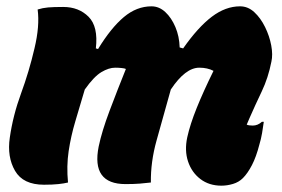

<svg xmlns="http://www.w3.org/2000/svg" viewBox="-20 -577 890 607"><path d="M99 -547Q115 -552 132 -553.5Q149 -555 180 -555Q229 -555 260 -524Q291 -493 283 -424L290 -422Q331 -489 371.5 -523Q412 -557 459 -557Q483 -557 502.5 -539Q522 -521 534.5 -491.5Q547 -462 548 -427L559 -424Q606 -491 649.5 -524Q693 -557 739 -557Q764 -557 784 -538.5Q804 -520 818 -491.5Q832 -463 837.5 -433.5Q843 -404 838 -382Q828 -331 807.5 -288Q787 -245 769 -204L760 -183Q766 -180 779 -180Q795 -180 808 -192H814Q812 -176 808.5 -156Q805 -136 800 -120Q790 -81 776.5 -55Q763 -29 748 -14Q735 -1 716.5 4.5Q698 10 680 10Q641 10 613.5 -11Q586 -32 574.5 -66.5Q563 -101 572 -143Q581 -184 602 -236Q623 -288 655 -353Q636 -363 610 -363Q566 -363 520 -294Q494 -201 475 -133Q456 -65 457 0Q441 2 422 3.5Q403 5 377 5Q268 5 292 -114Q302 -162 326.5 -227Q351 -292 378 -359Q374 -361 364 -362Q354 -363 344 -363Q324 -363 300.5 -349Q277 -335 248 -294Q232 -240 218 -193Q204 -146 197 -99Q190 -52 195 0Q183 3 164.5 5Q146 7 119 7Q53 7 27.5 -37Q2 -81 11 -142Q21 -212 46.5 -281.5Q72 -351 89 -424Q106 -495 99 -547Z"/></svg>

Font: Recursive Sn Csl St Blk
Style: Italic
Weight: 900
Italic angle: -15°
Version: Version 1.079;hotconv 1.0.112;makeotfexe 2.5.65598; ttfautoh